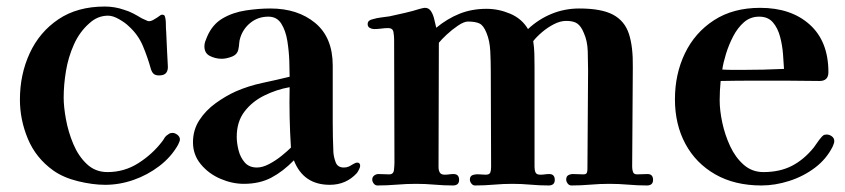

<svg xmlns="http://www.w3.org/2000/svg" viewBox="-20 -564 2589 588"><path d="M531 -137Q531 -133 529 -129Q527 -125 525 -120Q504 -83 468 -55.5Q432 -28 389 -13Q346 2 302 2Q264 2 219 -9Q174 -20 143 -42Q90 -80 65.5 -138.5Q41 -197 41 -259Q41 -336 71 -401Q101 -466 159 -505Q217 -544 301 -544Q316 -544 331 -541.5Q346 -539 360 -534Q374 -530 387.5 -523Q401 -516 414 -508Q417 -507 425 -503Q433 -499 436 -499Q442 -499 448.5 -502.5Q455 -506 461 -510Q466 -513 469.5 -516Q473 -519 476 -519Q483 -519 484.5 -515Q486 -511 487 -505Q488 -498 488 -487Q488 -476 489 -466Q490 -441 491.5 -410.5Q493 -380 494 -362Q495 -349 489 -341Q483 -333 467 -333Q456 -333 450.5 -338Q445 -343 442 -353Q432 -389 417.5 -423.5Q403 -458 374 -484Q364 -494 345 -505Q326 -516 311 -516Q279 -516 254 -493Q224 -467 206.5 -428Q189 -389 182 -346.5Q175 -304 175 -265Q175 -237 182 -198.5Q189 -160 204.5 -123Q220 -86 246 -61.5Q272 -37 309 -37Q361 -37 404 -64.5Q447 -92 476 -130Q480 -135 482.5 -139.5Q485 -144 489 -148Q494 -152 498 -154.5Q502 -157 508 -157Q516 -157 523.5 -151Q531 -145 531 -137Z M871 -112Q868 -159 867 -205Q866 -251 867 -297Q827 -290 789.5 -271.5Q752 -253 728.5 -222Q705 -191 705 -145Q705 -126 710.5 -104Q716 -82 729.5 -66.5Q743 -51 767 -51Q784 -51 804 -61.5Q824 -72 842 -86.5Q860 -101 871 -112ZM1083 -56Q1083 -52 1079.5 -45Q1076 -38 1073 -34Q1040 2 990 2Q909 2 880 -73Q847 -39 811 -20Q775 -1 727 -1Q691 -1 655 -16.5Q619 -32 595 -61Q571 -90 571 -128Q571 -166 590.5 -196Q610 -226 640.5 -248Q671 -270 702 -284Q741 -301 783.5 -310Q826 -319 867 -329Q867 -346 866 -376.5Q865 -407 860 -438.5Q855 -470 841.5 -491.5Q828 -513 802 -513Q771 -513 748 -495Q725 -477 716 -449Q713 -440 712.5 -431Q712 -422 710 -413Q707 -397 690 -390.5Q673 -384 659 -384Q640 -384 623 -392.5Q606 -401 606 -422Q606 -430 608.5 -437Q611 -444 614 -451Q630 -489 661.5 -507.5Q693 -526 732.5 -532Q772 -538 808 -538Q892 -538 945.5 -493.5Q999 -449 999 -363Q999 -320 999 -276.5Q999 -233 999 -189Q999 -166 999.5 -143.5Q1000 -121 1001 -98Q1002 -83 1008 -67Q1014 -51 1033 -51Q1041 -51 1047 -53.5Q1053 -56 1059 -60Q1063 -62 1066.5 -64Q1070 -66 1074 -66Q1083 -66 1083 -56Z M1980 -13Q1980 4 1961 4Q1933 4 1904 1.5Q1875 -1 1846 -1Q1817 -1 1788 1.5Q1759 4 1730 4Q1723 4 1718.5 -2Q1714 -8 1714 -14Q1714 -24 1720.5 -27.5Q1727 -31 1735 -31Q1743 -31 1751 -30.5Q1759 -30 1766 -30Q1775 -30 1777 -34.5Q1779 -39 1779 -46L1781 -348Q1781 -374 1780 -406.5Q1779 -439 1768 -463Q1760 -483 1748.5 -491.5Q1737 -500 1714 -500Q1696 -500 1676.5 -490Q1657 -480 1640 -465.5Q1623 -451 1613 -438Q1616 -419 1616.5 -398.5Q1617 -378 1617 -358V-53Q1617 -43 1620 -36Q1623 -29 1635 -29Q1642 -29 1648.5 -30Q1655 -31 1662 -31Q1679 -31 1679 -13Q1679 4 1660 4Q1632 4 1604.5 1.5Q1577 -1 1549 -1Q1521 -1 1492.5 1.5Q1464 4 1435 4Q1428 4 1423.5 -2Q1419 -8 1419 -14Q1419 -25 1428 -28Q1437 -31 1448.5 -30Q1460 -29 1467 -29Q1479 -29 1481.5 -35.5Q1484 -42 1484 -53Q1484 -127 1483.5 -200.5Q1483 -274 1483 -348Q1483 -374 1481.5 -406.5Q1480 -439 1470 -463Q1461 -486 1448.5 -492Q1436 -498 1413 -498Q1401 -498 1382.5 -485.5Q1364 -473 1348 -458Q1332 -443 1324 -433Q1324 -338 1323.5 -243Q1323 -148 1323 -53Q1323 -42 1327 -35.5Q1331 -29 1342 -29Q1349 -29 1355.5 -30Q1362 -31 1369 -31Q1386 -31 1386 -13Q1386 4 1367 4Q1339 4 1311 1.5Q1283 -1 1254 -1Q1225 -1 1195 1.5Q1165 4 1136 4Q1129 4 1124.5 -2Q1120 -8 1120 -14Q1120 -22 1126 -26.5Q1132 -31 1139 -31Q1147 -31 1155.5 -30.5Q1164 -30 1172 -30Q1185 -30 1186.5 -43.5Q1188 -57 1188 -66Q1188 -160 1187.5 -254.5Q1187 -349 1187 -443Q1187 -453 1185 -465.5Q1183 -478 1169 -478Q1159 -478 1148 -476.5Q1137 -475 1126 -475Q1119 -475 1112.5 -478.5Q1106 -482 1106 -490Q1106 -497 1110.5 -500.5Q1115 -504 1121 -505Q1134 -509 1147 -510.5Q1160 -512 1173 -514Q1196 -519 1220 -524.5Q1244 -530 1266 -537Q1271 -538 1274.5 -539Q1278 -540 1282 -540Q1294 -540 1301 -528Q1307 -518 1310 -504.5Q1313 -491 1316 -479Q1350 -507 1387.5 -522Q1425 -537 1470 -537Q1507 -537 1542.5 -522Q1578 -507 1597 -475Q1629 -505 1669 -521.5Q1709 -538 1754 -538Q1822 -538 1857.5 -519Q1893 -500 1906 -460.5Q1919 -421 1918 -358L1916 -53Q1916 -45 1918.5 -37.5Q1921 -30 1931 -30Q1939 -30 1947 -30.5Q1955 -31 1963 -31Q1980 -31 1980 -13Z M2381 -353Q2380 -371 2378 -398Q2376 -425 2369 -451.5Q2362 -478 2347 -495.5Q2332 -513 2305 -513Q2278 -513 2258.5 -496Q2239 -479 2225.5 -453Q2212 -427 2203.5 -399.5Q2195 -372 2192 -351Q2208 -350 2223.5 -350Q2239 -350 2255 -350Q2318 -350 2381 -353ZM2535 -132Q2535 -128 2533.5 -124Q2532 -120 2530 -115Q2511 -77 2476 -50.5Q2441 -24 2397.5 -10Q2354 4 2312 4Q2230 4 2170.5 -30Q2111 -64 2079 -123.5Q2047 -183 2047 -260Q2047 -337 2077.5 -400.5Q2108 -464 2166.5 -502Q2225 -540 2308 -540Q2403 -540 2460 -488.5Q2517 -437 2517 -343Q2517 -316 2490 -316Q2464 -316 2438 -316.5Q2412 -317 2386 -317Q2337 -317 2287 -317Q2237 -317 2187 -316Q2184 -286 2184 -257Q2184 -226 2192 -188.5Q2200 -151 2216 -116.5Q2232 -82 2257.5 -59.5Q2283 -37 2318 -37Q2368 -37 2405 -56Q2442 -75 2472 -112Q2478 -120 2483 -127.5Q2488 -135 2494 -142Q2498 -147 2501.5 -149.5Q2505 -152 2512 -152Q2520 -152 2527.5 -146.5Q2535 -141 2535 -132Z"/></svg>

Font: Kaisei Tokumin ExtraBold
Style: Regular
Weight: 800
Designer: Font-Kai, 金井和夫
Foundry: KAZUO KANAI
Version: Version 5.003